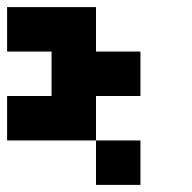

<svg xmlns="http://www.w3.org/2000/svg" viewBox="-20 -395 540 540"><path d="M250 -375V-250H375V-125H250V0H0V-125H125V-250H0V-375ZM375 0V125H250V0Z"/></svg>

Font: Bytesized
Style: Regular
Weight: 400
Monospace: yes
Designer: baltdev
Version: Version 1.000